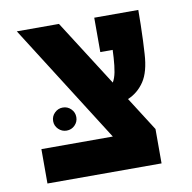

<svg xmlns="http://www.w3.org/2000/svg" viewBox="-70 -656 725 725"><g transform="rotate(-10 293.0 -293.0)"><path d="M54.7 0V-131.8H328.6L40.5 -585.9H202.1L363.8 -332.5Q372.6 -347.2 377 -369.9Q381.3 -392.6 383.3 -424.3Q384.3 -438.5 384.8 -454.1H337.4V-585.9H506.3Q506.3 -560.1 505.6 -528.8Q504.9 -497.6 503.7 -468.3Q502.4 -439 501 -418.5Q497.1 -350.1 472.7 -313.7Q448.2 -277.3 409.7 -261.2L492.2 -131.8V0ZM161.1 -184.1Q143.1 -184.1 129.9 -197Q116.7 -210 116.7 -228Q116.7 -246.6 129.9 -259.5Q143.1 -272.5 161.1 -272.5Q179.7 -272.5 192.6 -259.5Q205.6 -246.6 205.6 -228Q205.6 -210 192.6 -197Q179.7 -184.1 161.1 -184.1Z"/></g></svg>

Font: CaskaydiaMono NF
Style: Bold
Weight: 700
Designer: Aaron Bell
Foundry: Saja Typeworks
Version: Version 2111.001; ttfautohint (v1.8.4);Nerd Fonts 3.1.1